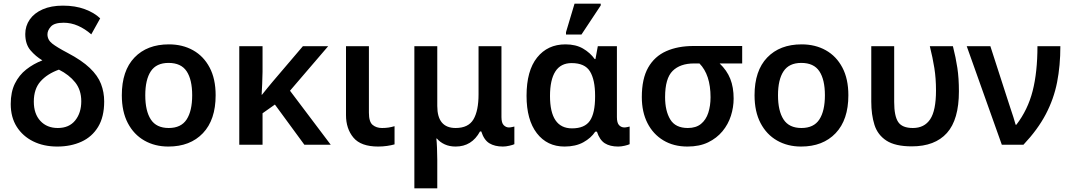

<svg xmlns="http://www.w3.org/2000/svg" viewBox="-20 -796 5882 1056"><path d="M295 10Q220 10 162.5 -18.5Q105 -47 72 -99Q39 -151 39 -224Q39 -290 62 -336.5Q85 -383 124.5 -414Q164 -445 213 -464Q176 -486 147.5 -519.5Q119 -553 119 -609Q119 -653 143.5 -688.5Q168 -724 214.5 -744.5Q261 -765 326 -765Q394 -765 446.5 -745.5Q499 -726 531 -695L482 -607Q448 -637 409.5 -654Q371 -671 330 -671Q279 -671 260 -650Q241 -629 241 -607Q241 -577 267 -556.5Q293 -536 352 -505Q430 -464 474 -422Q518 -380 535.5 -334.5Q553 -289 553 -238Q553 -153 519.5 -98Q486 -43 427.5 -16.5Q369 10 295 10ZM298 -92Q360 -92 393.5 -133.5Q427 -175 427 -239Q427 -301 393.5 -343Q360 -385 304 -413Q240 -390 203 -348.5Q166 -307 166 -237Q166 -170 202 -131Q238 -92 298 -92Z M1166 -272Q1166 -137 1096 -63.5Q1026 10 906 10Q832 10 774 -23Q716 -56 683 -119Q650 -182 650 -272Q650 -407 719.5 -479.5Q789 -552 909 -552Q984 -552 1042 -519.5Q1100 -487 1133 -424.5Q1166 -362 1166 -272ZM779 -272Q779 -186 809.5 -139Q840 -92 908 -92Q976 -92 1006.5 -139Q1037 -186 1037 -272Q1037 -358 1006.5 -404Q976 -450 907 -450Q840 -450 809.5 -404Q779 -358 779 -272Z M1785 -542 1575 -297 1799 0H1654L1492 -221L1424 -173V0H1296V-542H1424V-401Q1423 -367 1422 -334Q1421 -301 1419 -275H1421Q1436 -293 1450 -311Q1464 -329 1479 -346L1646 -542Z M2060 10Q1965 10 1924 -39Q1883 -88 1883 -163V-542H2009V-176Q2009 -126 2029.5 -109Q2050 -92 2081 -92Q2101 -92 2117 -94.5Q2133 -97 2150 -102V-2Q2133 3 2109 6.5Q2085 10 2060 10Z M2259 240V-542H2385V-213Q2385 -92 2486 -92Q2556 -92 2584 -139.5Q2612 -187 2612 -277V-542H2738V-152Q2738 -120 2750.5 -107.5Q2763 -95 2779 -95Q2786 -95 2795.5 -97Q2805 -99 2809 -100V-3Q2801 1 2781.5 5.5Q2762 10 2746 10Q2701 10 2671.5 -8Q2642 -26 2627 -73H2620Q2575 10 2486 10Q2452 10 2426 -2Q2400 -14 2383 -34H2380Q2382 -18 2383.5 17Q2385 52 2385 84V240Z M3085 10Q2989 10 2932.5 -63.5Q2876 -137 2876 -269Q2876 -407 2934 -479.5Q2992 -552 3090 -552Q3147 -552 3186.5 -529Q3226 -506 3251 -471H3255L3268 -542H3373V-152Q3373 -120 3385 -107.5Q3397 -95 3414 -95Q3421 -95 3430 -97Q3439 -99 3443 -100V-3Q3435 1 3416 5.5Q3397 10 3380 10Q3335 10 3306.5 -8Q3278 -26 3263 -72H3254Q3231 -37 3188.5 -13.5Q3146 10 3085 10ZM3126 -90Q3196 -90 3224.5 -132Q3253 -174 3253 -264V-270Q3253 -357 3225 -403Q3197 -449 3124 -449Q3064 -449 3034.5 -403Q3005 -357 3005 -268Q3005 -90 3126 -90ZM3093 -606V-619L3140 -776H3284V-766L3178 -606Z M3761 10Q3685 10 3628.5 -24Q3572 -58 3541 -119Q3510 -180 3510 -262Q3510 -363 3545 -424.5Q3580 -486 3644 -514.5Q3708 -543 3794 -543H4062V-447H3938Q3978 -409 3996.5 -362.5Q4015 -316 4015 -254Q4015 -206 4000 -159Q3985 -112 3953.5 -74Q3922 -36 3874.5 -13Q3827 10 3761 10ZM3763 -92Q3808 -92 3835.5 -114.5Q3863 -137 3875.5 -175.5Q3888 -214 3888 -261Q3888 -385 3827 -447H3797Q3721 -447 3679.5 -406Q3638 -365 3638 -262Q3638 -186 3666.5 -139Q3695 -92 3763 -92Z M4646 -272Q4646 -137 4576 -63.5Q4506 10 4386 10Q4312 10 4254 -23Q4196 -56 4163 -119Q4130 -182 4130 -272Q4130 -407 4199.5 -479.5Q4269 -552 4389 -552Q4464 -552 4522 -519.5Q4580 -487 4613 -424.5Q4646 -362 4646 -272ZM4259 -272Q4259 -186 4289.5 -139Q4320 -92 4388 -92Q4456 -92 4486.5 -139Q4517 -186 4517 -272Q4517 -358 4486.5 -404Q4456 -450 4387 -450Q4320 -450 4289.5 -404Q4259 -358 4259 -272Z M4995 9Q4904 9 4855.5 -22.5Q4807 -54 4789.5 -109.5Q4772 -165 4772 -237V-542H4898V-235Q4898 -158 4920 -125Q4942 -92 5001 -92Q5064 -92 5096 -140Q5128 -188 5128 -298Q5128 -365 5119 -421.5Q5110 -478 5094 -542H5221Q5237 -479 5245.5 -422.5Q5254 -366 5254 -294Q5254 -138 5188 -64.5Q5122 9 4995 9Z M5490 0 5297 -542H5427L5523 -245Q5529 -226 5537.5 -200.5Q5546 -175 5554 -150.5Q5562 -126 5566 -110H5570Q5633 -192 5659.5 -295.5Q5686 -399 5686 -542H5812Q5812 -435 5794 -343.5Q5776 -252 5732 -168Q5688 -84 5609 0Z"/></svg>

Font: Noto Sans SemiBold
Style: Regular
Weight: 600
Designer: Monotype Design Team
Foundry: Monotype Imaging Inc.
Version: Version 2.007